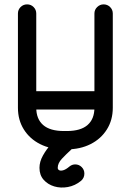

<svg xmlns="http://www.w3.org/2000/svg" viewBox="-20 -679 598 878"><path d="M411.8 -617.2Q411.8 -634.5 424.4 -646.8Q437 -659 453.8 -659Q471.2 -659 483.5 -646.8Q495.8 -634.5 495.8 -617.2V-186.2Q495.8 -130 468.6 -86.9Q441.5 -43.8 394 -19.9Q346.5 4 285.2 4H272.5Q211.2 4 163.8 -19.9Q116.2 -43.8 89.1 -86.9Q62 -130 62 -186.2V-617.2Q62 -634.5 74.2 -646.8Q86.5 -659 104 -659Q121.5 -659 133.6 -646.8Q145.8 -634.5 145.8 -617.2V-186.2Q145.8 -135 177.2 -107.4Q208.8 -79.8 272.5 -79.8H285.2Q349 -79.8 380.4 -107.4Q411.8 -135 411.8 -186.2ZM106.5 -178.2Q89 -178.2 76.9 -190.5Q64.8 -202.8 64.8 -220.2Q64.8 -237.5 76.9 -249.8Q89 -262 106.5 -262H451Q468.5 -262 480.8 -249.8Q493 -237.5 493 -220.2Q493 -202.8 480.8 -190.5Q468.5 -178.2 451 -178.2ZM297.5 82.5Q309.5 72.8 323.8 72.8Q341.2 72.8 353.5 85Q365.8 97.2 365.8 114.8Q365.8 134.5 350.8 147.8Q323.5 170.2 290.5 176.2Q257.5 182.2 228 173.4Q198.5 164.5 179.5 143Q160.5 121.5 160.5 88.5Q160.5 60.5 176.4 32.1Q192.2 3.8 214 -20.1Q235.8 -44 252.2 -58.8Q263.8 -69.8 279.2 -69.8Q296.8 -69.8 309 -57.1Q321.2 -44.5 321.2 -27.8Q321.2 -9 307 3.8Q282.5 26.2 263.2 46.8Q244 67.2 244 88.5Q244 96 250.9 99.5Q257.8 103 269.8 99.4Q281.8 95.8 297.5 82.5Z"/></svg>

Font: Libertine-Super Thin
Style: Regular
Weight: 100
Designer: Bastien Sozeau
Foundry: NBR — Bastien Sozeau
Version: Version 2.003;gftools[0.9.33]